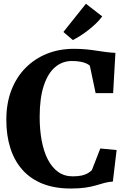

<svg xmlns="http://www.w3.org/2000/svg" viewBox="-20 -1018 704 1048"><path d="M366.5 11Q278.5 11 212.5 -15.2Q146.5 -41.5 102.5 -91Q58.5 -140.5 36.5 -209.5Q14.5 -278.5 14.5 -363.5Q14.5 -454 42 -525.5Q69.5 -597 119.5 -647.5Q169.5 -698 236.5 -724.8Q303.5 -751.5 383 -751.5Q420 -751.5 450.8 -748.5Q481.5 -745.5 508 -741.2Q534.5 -737 559.8 -733.8Q585 -730.5 610 -729.5L597.5 -509.5H502L470.5 -659Q464.5 -665.5 451.5 -671.5Q438.5 -677.5 419 -681.2Q399.5 -685 372 -685Q320 -685 280.5 -651.2Q241 -617.5 218.8 -549.8Q196.5 -482 196.5 -379.5Q196.5 -310 207.5 -250.8Q218.5 -191.5 240.8 -148Q263 -104.5 297 -80Q331 -55.5 376.5 -55.5Q407 -55.5 427.2 -60.2Q447.5 -65 460.2 -73Q473 -81 481.5 -89.5L527.5 -207.5L616.5 -199L596 -27Q571.5 -25.5 550 -19.5Q528.5 -13.5 504 -6.2Q479.5 1 446.5 6Q413.5 11 366.5 11ZM377.5 -799.5 326 -843.5 449 -997.5 538 -928.5Q523 -908 503.2 -889.2Q483.5 -870.5 461.8 -853.5Q440 -836.5 418.8 -823Q397.5 -809.5 378 -799.5Z"/></svg>

Font: Merriweather 24pt ExtraBold
Style: Regular
Weight: 800
Version: Version 2.100